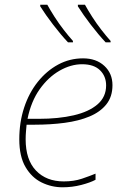

<svg xmlns="http://www.w3.org/2000/svg" viewBox="-20 -786 531 816"><path d="M246 10Q199 10 157 -10.5Q115 -31 88.5 -76Q62 -121 62 -194Q62 -266 82.5 -328.5Q103 -391 140.5 -438Q178 -485 227 -511.5Q276 -538 333 -538Q389 -538 423.5 -506Q458 -474 458 -424Q458 -375 432 -342.5Q406 -310 360.5 -291Q315 -272 255 -264Q195 -256 127 -256H93Q92 -245 90.5 -228Q89 -211 89 -194Q89 -107 133 -61Q177 -15 251 -15Q294 -15 328 -26.5Q362 -38 386 -48V-22Q364 -10 325.5 0Q287 10 246 10ZM145 -281Q229 -281 293.5 -296Q358 -311 394.5 -342.5Q431 -374 431 -423Q431 -462 405 -487.5Q379 -513 329 -513Q281 -513 233 -485.5Q185 -458 148.5 -406.5Q112 -355 97 -281ZM429 -606Q398 -639 365.5 -681.5Q333 -724 311 -759V-766H341Q353 -744 371.5 -715Q390 -686 411 -659Q432 -632 450 -612V-606ZM269 -606Q238 -639 205.5 -681.5Q173 -724 151 -759V-766H181Q193 -744 211.5 -715Q230 -686 251 -659Q272 -632 290 -612V-606Z"/></svg>

Font: Noto Sans Thin
Style: Italic
Weight: 100
Italic angle: -12°
Designer: Monotype Design Team
Foundry: Monotype Imaging Inc.
Version: Version 2.013; ttfautohint (v1.8.4.7-5d5b)